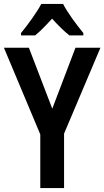

<svg xmlns="http://www.w3.org/2000/svg" viewBox="-20 -957 531 977"><path d="M301 -937H190C169 -896 121 -830 87 -789V-777H159C184 -797 214 -828 245 -862C276 -828 305 -799 333 -777H404V-789C368 -833 324 -892 301 -937ZM246 -404 127 -714H0L185 -273V0H306V-277L491 -714H364Z"/></svg>

Font: Noto Sans Lao UI Cond SemBd
Style: Regular
Weight: 600
Width: 3
Designer: Monotype Design Team
Foundry: Monotype Imaging Inc.
Version: Version 2.000